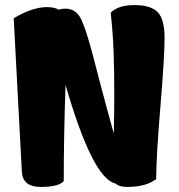

<svg xmlns="http://www.w3.org/2000/svg" viewBox="-20 -737 705 756"><path d="M416 -687Q445 -717 509.5 -717Q574 -717 601 -689Q628 -661 628 -587.5Q628 -514 611.5 -316Q595 -118 595 -32Q555 -1 482 -1Q448 -1 436 -14Q345 -32 238 -403Q231 -195 231 -24Q212 -1 140.5 -1Q69 -1 66 -61L34 -665Q107 -709 165 -709Q194 -709 211 -699Q225 -703 237 -703Q280 -703 300 -660.5Q320 -618 347 -514Q374 -410 381.5 -382.5Q389 -355 402 -306Q415 -257 428 -211Q430 -298 430 -363Q430 -544 421 -634Z"/></svg>

Font: Chela One Cyrilic
Style: Regular
Weight: 400
Designer: Miguel Hernandez
Foundry: LatinoType
Version: Version 1.001